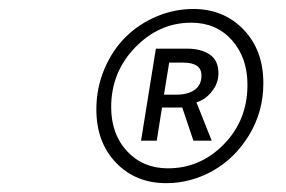

<svg xmlns="http://www.w3.org/2000/svg" viewBox="-20 -732 640 430"><path d="M352.1 -321.8Q283.7 -321.8 239.7 -367.7Q195.8 -413.6 195.8 -486.8Q195.8 -535.2 213.9 -577.6Q231.9 -620.1 261.7 -649.4Q291.5 -678.7 331.1 -695.3Q370.6 -711.9 413.1 -711.9Q481 -711.9 525.4 -665.8Q569.8 -619.6 569.8 -545.9Q569.8 -482.4 538.3 -430.2Q506.8 -377.9 457.3 -349.9Q407.7 -321.8 352.1 -321.8ZM356 -355Q428.7 -355 481.4 -408.9Q534.2 -462.9 534.2 -542Q534.2 -603 499.3 -642.1Q464.4 -681.2 408.2 -681.2Q336.4 -681.2 282.7 -625.7Q229 -570.3 229 -492.2Q229 -431.6 264.6 -393.3Q300.3 -355 356 -355ZM295.9 -417 329.1 -623H399.9Q430.2 -623 449.7 -609.9Q469.2 -596.7 469.2 -567.9Q469.2 -545.4 454.3 -526.9Q439.5 -508.3 419.9 -502.9L454.1 -417H413.1L388.2 -491.2H342.8L331.1 -417ZM347.2 -520H375Q400.9 -520 416 -530.8Q431.2 -541.5 431.2 -563Q431.2 -591.8 390.1 -591.8H358.9Z"/></svg>

Font: Office Code Pro Light Italic
Style: Regular
Weight: 300
Italic angle: -9°
Designer: Nathan Rutzky & Paul D. Hunt
Foundry: Adobe Systems Incorporated
Version: Version 1.004;PS 001.004;hotconv 1.0.70;makeotf.lib2.5.58329